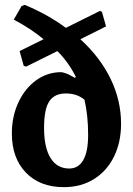

<svg xmlns="http://www.w3.org/2000/svg" viewBox="-20 -761 548 793"><path d="M312 -599Q394 -524 437 -435Q480 -346 480 -250Q480 -173 450.5 -113.5Q421 -54 367.5 -21Q314 12 244 12Q145 12 87 -48Q29 -108 29 -210Q29 -280 56 -338Q83 -396 129.5 -429.5Q176 -463 233 -463Q252 -460 270 -450Q288 -440 290 -439L293 -444Q263 -504 217 -550L88 -486L78 -489L61 -550L160 -599Q107 -643 37 -680L69 -736L82 -741Q178 -701 252 -646L393 -716L401 -712L418 -652ZM329 -349Q298 -375 252 -375Q205 -375 183.5 -342.5Q162 -310 162 -233Q162 -151 189 -108Q216 -65 266 -65Q304 -65 324 -100Q344 -135 344 -204Q344 -283 329 -349Z"/></svg>

Font: Sahitya
Style: Bold
Weight: 700
Designer: Juan Pablo del Peral
Foundry: Juan Pablo del Peral (http://www.huertatipografica.com)
Version: Version 1.001;PS 001.000;hotconv 1.0.70;makeotf.lib2.5.58329